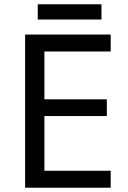

<svg xmlns="http://www.w3.org/2000/svg" viewBox="-20 -875 596 895"><path d="M496 0H97V-714H496V-635H187V-412H478V-334H187V-79H496ZM453 -855V-784H156V-855Z"/></svg>

Font: Noto Sans Carian
Style: Regular
Weight: 400
Designer: Monotype Design Team
Foundry: Monotype Imaging Inc.
Version: Version 2.002; ttfautohint (v1.8.4.7-5d5b)